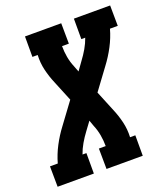

<svg xmlns="http://www.w3.org/2000/svg" viewBox="-150 -831 809 926"><g transform="rotate(-20 254.5 -367.5)"><path d="M-14 0 -15 -105H25Q37 -148 58.5 -189Q80 -230 108 -267L187 -374L144 -479Q129 -514 120 -552Q111 -590 113 -630H86V-735H272L273 -630H238Q238 -601 243 -573Q248 -545 259 -519L271 -488L301 -530Q319 -554 333.5 -579Q348 -604 357 -630H337V-735H523L524 -630H484Q472 -587 450.5 -546Q429 -505 401 -468L322 -361L365 -256Q380 -221 389 -183Q398 -145 396 -105H423V0H237L236 -105H271Q271 -134 266 -162Q261 -190 250 -216L239 -247L208 -205Q190 -181 175.5 -156Q161 -131 152 -105H172V0Z"/></g></svg>

Font: Iosevka Curly Slab Extrabold
Style: Italic
Weight: 800
Italic angle: -9°
Monospace: yes
Designer: Belleve Invis
Foundry: Belleve Invis
Version: Version 22.1.2; ttfautohint (v1.8.4)